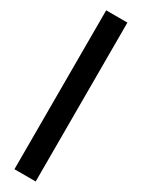

<svg xmlns="http://www.w3.org/2000/svg" viewBox="-263 -813 780 1057"><g transform="rotate(30 127.5 -285.0)"><path d="M60 -790H195V220H60Z"/></g></svg>

Font: Oak Sans Black
Style: Regular
Weight: 900
Designer: Erik Kennedy, Walven
Foundry: Erik Kennedy, Walven
Version: Version 1.000